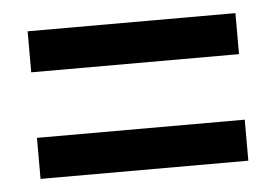

<svg xmlns="http://www.w3.org/2000/svg" viewBox="-33 -523 516 359"><g transform="rotate(-5 225.0 -343.5)"><path d="M30 -405V-482H420V-405ZM30 -205V-282H420V-205Z"/></g></svg>

Font: Protest Guerrilla
Style: Regular
Weight: 400
Designer: Octavio Pardo
Foundry: Ashler Design
Version: Version 2.005; ttfautohint (v1.8.4.7-5d5b)